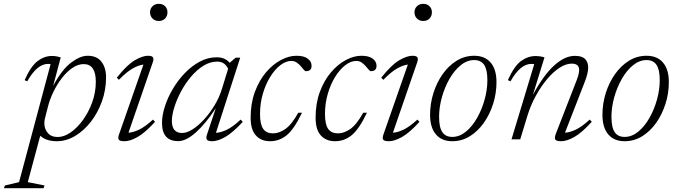

<svg xmlns="http://www.w3.org/2000/svg" viewBox="-100 -727 3541 1002"><path d="M132.5 241 127.5 255H-79.5L-74.5 241L-0.5 223.5L164 -392Q159 -393.5 150.5 -393.5Q93.5 -393.5 42 -302.5L28.5 -309Q61.5 -382.5 96.8 -408.8Q132 -435 171 -435Q183.5 -435 195.8 -432.8Q208 -430.5 217 -427.5L177.5 -279Q223 -364 270.8 -400Q318.5 -436 357 -436Q405.5 -436 429.5 -404.8Q453.5 -373.5 453.5 -323.5Q453.5 -258.5 432.2 -198.8Q411 -139 374.5 -92Q338 -45 292 -17.5Q246 10 196.5 10Q141.5 10 110 -18.5L45 223.5ZM136.5 -116.5Q133 -104.5 132.2 -96.2Q131.5 -88 131.5 -82.5Q131.5 -54.5 149.2 -33.2Q167 -12 201.5 -12Q234 -12 268.8 -36Q303.5 -60 333.2 -101.2Q363 -142.5 381.5 -194Q400 -245.5 400 -300.5Q400 -392.5 337 -392.5Q307.5 -392.5 278.8 -373.2Q250 -354 224.5 -321.5Q199 -289 179.5 -249.2Q160 -209.5 150 -169.5Z M683 -663Q683 -681.5 695.8 -694.2Q708.5 -707 728.5 -707Q749.5 -707 761.8 -694.2Q774 -681.5 774 -663Q774 -643.5 761.8 -630.5Q749.5 -617.5 728.5 -617.5Q708.5 -617.5 695.8 -630.5Q683 -643.5 683 -663ZM521 -25 648.5 -390Q624.5 -387.5 593 -370Q561.5 -352.5 520.5 -310.5L509.5 -321.5Q563 -389 603.5 -412.5Q644 -436 672 -436Q693 -436 698.2 -427.8Q703.5 -419.5 697 -401L570.5 -34.5Q594 -35.5 625.5 -50.2Q657 -65 698.5 -103L709 -91Q656.5 -33.5 617.5 -11.8Q578.5 10 550 10Q525.5 10 520 2Q514.5 -6 521 -25Z M981 -27 1026 -162Q973.5 -82 922.5 -36.2Q871.5 9.5 830 9.5Q745.5 9.5 745.5 -85Q745.5 -126 760.8 -172.8Q776 -219.5 803 -264.8Q830 -310 866 -347Q902 -384 943.8 -406Q985.5 -428 1030 -428Q1054.5 -428 1071 -420.2Q1087.5 -412.5 1099.5 -398.5L1100 -400.5L1130 -426H1153.5L1027 -34Q1050.5 -34.5 1082.2 -49.2Q1114 -64 1156 -103L1167 -91Q1114 -34 1075.2 -12Q1036.5 10 1007.5 10Q985 10 979.5 1.2Q974 -7.5 981 -27ZM797 -95.5Q797 -33 851 -33Q875 -33 905 -52Q935 -71 965.2 -104Q995.5 -137 1020.5 -178.8Q1045.5 -220.5 1059 -265.5L1090.5 -368Q1082.5 -385 1069 -395.2Q1055.5 -405.5 1033 -405.5Q996 -405.5 961 -383.5Q926 -361.5 896.2 -326Q866.5 -290.5 844.2 -248.8Q822 -207 809.5 -166.5Q797 -126 797 -95.5Z M1420 -409Q1392 -409 1363.2 -387Q1334.5 -365 1310.5 -326.5Q1286.5 -288 1271.8 -238Q1257 -188 1257 -132Q1257 -77.5 1273.8 -54.2Q1290.5 -31 1324.5 -31Q1356.5 -31 1389.2 -53.8Q1422 -76.5 1456.5 -138.5H1476Q1435 -53 1396.5 -21.5Q1358 10 1309.5 10Q1263 10 1235.5 -20Q1208 -50 1208 -112.5Q1208 -187.5 1230.2 -247.5Q1252.5 -307.5 1288.2 -349.5Q1324 -391.5 1366 -413.8Q1408 -436 1447 -436Q1486 -436 1506 -421Q1526 -406 1526 -384Q1526 -355.5 1496.5 -355.5Q1491 -355.5 1484.5 -364Q1478 -372.5 1469 -382.5Q1460 -392.5 1448.2 -400.8Q1436.5 -409 1420 -409Z M1759 -409Q1731 -409 1702.2 -387Q1673.5 -365 1649.5 -326.5Q1625.5 -288 1610.8 -238Q1596 -188 1596 -132Q1596 -77.5 1612.8 -54.2Q1629.5 -31 1663.5 -31Q1695.5 -31 1728.2 -53.8Q1761 -76.5 1795.5 -138.5H1815Q1774 -53 1735.5 -21.5Q1697 10 1648.5 10Q1602 10 1574.5 -20Q1547 -50 1547 -112.5Q1547 -187.5 1569.2 -247.5Q1591.5 -307.5 1627.2 -349.5Q1663 -391.5 1705 -413.8Q1747 -436 1786 -436Q1825 -436 1845 -421Q1865 -406 1865 -384Q1865 -355.5 1835.5 -355.5Q1830 -355.5 1823.5 -364Q1817 -372.5 1808 -382.5Q1799 -392.5 1787.2 -400.8Q1775.5 -409 1759 -409Z M2063 -663Q2063 -681.5 2075.8 -694.2Q2088.5 -707 2108.5 -707Q2129.5 -707 2141.8 -694.2Q2154 -681.5 2154 -663Q2154 -643.5 2141.8 -630.5Q2129.5 -617.5 2108.5 -617.5Q2088.5 -617.5 2075.8 -630.5Q2063 -643.5 2063 -663ZM1901 -25 2028.5 -390Q2004.5 -387.5 1973 -370Q1941.5 -352.5 1900.5 -310.5L1889.5 -321.5Q1943 -389 1983.5 -412.5Q2024 -436 2052 -436Q2073 -436 2078.2 -427.8Q2083.5 -419.5 2077 -401L1950.5 -34.5Q1974 -35.5 2005.5 -50.2Q2037 -65 2078.5 -103L2089 -91Q2036.5 -33.5 1997.5 -11.8Q1958.5 10 1930 10Q1905.5 10 1900 2Q1894.5 -6 1901 -25Z M2374.5 -436Q2430.5 -436 2460.8 -400.2Q2491 -364.5 2491 -298.5Q2491 -240 2473.5 -185Q2456 -130 2425 -86Q2394 -42 2352 -16Q2310 10 2260.5 10Q2205 10 2174.8 -25.8Q2144.5 -61.5 2144.5 -127.5Q2144.5 -186 2161.8 -241Q2179 -296 2210 -340Q2241 -384 2283 -410Q2325 -436 2374.5 -436ZM2260 -12.5Q2298 -12.5 2331.2 -39.8Q2364.5 -67 2389.8 -111.5Q2415 -156 2429.2 -207.8Q2443.5 -259.5 2443.5 -308.5Q2443.5 -364 2426.5 -388.8Q2409.5 -413.5 2375 -413.5Q2337 -413.5 2303.8 -386.2Q2270.5 -359 2245.2 -314.5Q2220 -270 2205.8 -218.2Q2191.5 -166.5 2191.5 -117.5Q2191.5 -62 2208.5 -37.2Q2225.5 -12.5 2260 -12.5Z M2564 -302.5 2550.5 -309Q2583.5 -382.5 2619.2 -408.5Q2655 -434.5 2694.5 -434.5Q2707.5 -434.5 2720 -432.5Q2732.5 -430.5 2741.5 -427.5L2681 -232Q2737.5 -336.5 2792.8 -386Q2848 -435.5 2900 -435.5Q2937.5 -435.5 2953.5 -419Q2969.5 -402.5 2969.5 -375Q2969.5 -345 2951.5 -299L2848.5 -34.5Q2872 -35.5 2903.5 -49.8Q2935 -64 2977.5 -103L2988.5 -91.5Q2936 -33.5 2896.8 -11.8Q2857.5 10 2829 10Q2803 10 2797.8 1Q2792.5 -8 2802 -32L2910.5 -311Q2922.5 -342.5 2922.5 -362Q2922.5 -395 2883.5 -395Q2853.5 -395 2820 -373.2Q2786.5 -351.5 2754.5 -313.2Q2722.5 -275 2695.8 -226Q2669 -177 2652.5 -123L2615 0H2569.5L2688 -392Q2685.5 -392.5 2682 -393Q2678.5 -393.5 2672.5 -393.5Q2615.5 -393.5 2564 -302.5Z M3274 -436Q3330 -436 3360.2 -400.2Q3390.5 -364.5 3390.5 -298.5Q3390.5 -240 3373 -185Q3355.5 -130 3324.5 -86Q3293.5 -42 3251.5 -16Q3209.5 10 3160 10Q3104.5 10 3074.2 -25.8Q3044 -61.5 3044 -127.5Q3044 -186 3061.2 -241Q3078.5 -296 3109.5 -340Q3140.5 -384 3182.5 -410Q3224.5 -436 3274 -436ZM3159.5 -12.5Q3197.5 -12.5 3230.8 -39.8Q3264 -67 3289.2 -111.5Q3314.5 -156 3328.8 -207.8Q3343 -259.5 3343 -308.5Q3343 -364 3326 -388.8Q3309 -413.5 3274.5 -413.5Q3236.5 -413.5 3203.2 -386.2Q3170 -359 3144.8 -314.5Q3119.5 -270 3105.2 -218.2Q3091 -166.5 3091 -117.5Q3091 -62 3108 -37.2Q3125 -12.5 3159.5 -12.5Z"/></svg>

Font: Newsreader 16pt Light
Style: Italic
Weight: 300
Italic angle: -17°
Designer: Hugues Gentile
Foundry: Production Type
Version: Version 1.003; ttfautohint (v1.8.3)